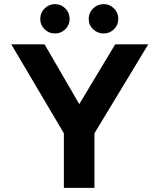

<svg xmlns="http://www.w3.org/2000/svg" viewBox="-20 -915 778 935"><path d="M176 -823Q176 -853 197.5 -874Q219 -895 248 -895Q277 -895 298 -874Q319 -853 319 -823Q319 -793 298 -772.5Q277 -752 248 -752Q218 -752 197 -772.5Q176 -793 176 -823ZM412 -823Q412 -853 433.5 -874Q455 -895 485 -895Q514 -895 535 -874Q556 -853 556 -823Q556 -793 535 -772.5Q514 -752 485 -752Q455 -752 433.5 -772.5Q412 -793 412 -823ZM291 -266 35 -699H197L366 -408L541 -699H702L440 -266V0H291Z"/></svg>

Font: Prompt SemiBold
Style: Regular
Weight: 600
Designer: Katatrad Team
Foundry: CadsonDemak
Version: Version 1.001